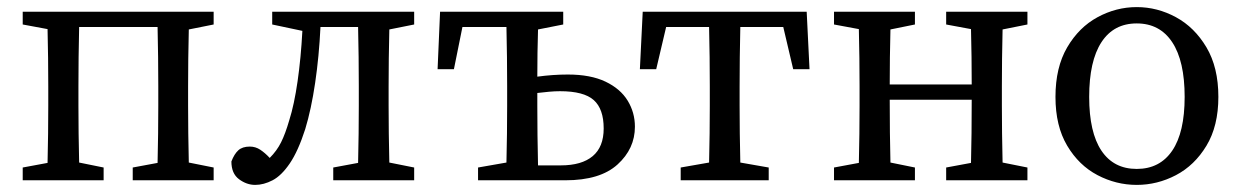

<svg xmlns="http://www.w3.org/2000/svg" viewBox="-20 -508 3498 541"><path d="M44 0V-36L114 -49Q115 -87 115.5 -131.5Q116 -176 116 -210V-265Q116 -299 115.5 -344Q115 -389 114 -426L44 -439V-475H582V-439L512 -425Q511 -388 510.5 -343.5Q510 -299 510 -265V-210Q510 -176 510.5 -132Q511 -88 512 -50L582 -36V0H354V-36L424 -49Q425 -87 425.5 -131.5Q426 -176 426 -210V-265Q426 -300 425.5 -347Q425 -394 424 -432H203Q202 -394 201.5 -347Q201 -300 201 -265V-210Q201 -176 201.5 -132Q202 -88 203 -50L272 -36V0Z M699 13Q675 13 653.5 -3Q632 -19 632 -53Q640 -74 651.5 -84.5Q663 -95 684 -95Q700 -95 713.5 -86Q727 -77 740 -63Q760 -83 772 -107Q784 -131 795 -169Q809 -213 818.5 -279Q828 -345 832 -421L747 -439V-475H1147V-439L1077 -425Q1076 -388 1075.5 -343.5Q1075 -299 1075 -265V-210Q1075 -176 1075.5 -132Q1076 -88 1077 -50L1147 -36V0H919V-36L989 -49Q990 -87 990.5 -131.5Q991 -176 991 -210V-265Q991 -300 990.5 -347Q990 -394 989 -432H883Q879 -349 868 -274.5Q857 -200 840 -144Q820 -82 796.5 -47.5Q773 -13 748 0Q723 13 699 13Z M1494 -210Q1494 -174 1494.5 -127Q1495 -80 1496 -42H1560Q1619 -42 1650 -68Q1681 -94 1681 -146Q1681 -201 1653 -226Q1625 -251 1558 -251Q1543 -251 1527 -249.5Q1511 -248 1494 -246ZM1213 -313 1220 -475H1567V-439L1496 -425Q1495 -394 1494.5 -359Q1494 -324 1494 -292Q1538 -298 1580 -298Q1644 -298 1686 -278Q1728 -258 1748.5 -224.5Q1769 -191 1769 -151Q1769 -89 1720 -44.5Q1671 0 1573 0H1327V-36L1407 -50Q1408 -87 1408.5 -131.5Q1409 -176 1409 -210V-265Q1409 -300 1408.5 -347Q1408 -394 1407 -432H1283L1259 -313Z M1783 -313 1791 -475H2253L2261 -313H2215L2187 -432H2066Q2065 -394 2064.5 -347Q2064 -300 2064 -265V-210Q2064 -176 2064.5 -132Q2065 -88 2066 -50L2146 -36V0H1898V-36L1978 -50Q1979 -88 1979.5 -132Q1980 -176 1980 -210V-265Q1980 -300 1979.5 -347Q1979 -394 1978 -432H1857L1829 -313Z M2646 -439V-475H2875V-439L2805 -425Q2804 -388 2803.5 -343.5Q2803 -299 2803 -265V-210Q2803 -176 2803.5 -132Q2804 -88 2805 -50L2875 -36V0H2646V-36L2716 -49Q2717 -86 2717.5 -133.5Q2718 -181 2718 -227H2487Q2487 -181 2487.5 -134Q2488 -87 2489 -50L2558 -36V0H2330V-36L2400 -49Q2401 -87 2401.5 -131.5Q2402 -176 2402 -210V-265Q2402 -299 2401.5 -344Q2401 -389 2400 -426L2330 -439V-475H2558V-439L2489 -425Q2488 -389 2487.5 -346.5Q2487 -304 2487 -270H2718Q2718 -305 2717.5 -347.5Q2717 -390 2716 -426Z M3183 13Q3125 13 3072.5 -14.5Q3020 -42 2987 -97.5Q2954 -153 2954 -235Q2954 -318 2987 -374.5Q3020 -431 3072.5 -459.5Q3125 -488 3183 -488Q3241 -488 3293.5 -459.5Q3346 -431 3379.5 -374.5Q3413 -318 3413 -235Q3413 -153 3379.5 -97.5Q3346 -42 3293.5 -14.5Q3241 13 3183 13ZM3183 -32Q3248 -32 3283 -83.5Q3318 -135 3318 -235Q3318 -336 3283 -389Q3248 -442 3183 -442Q3118 -442 3083.5 -389Q3049 -336 3049 -235Q3049 -135 3083.5 -83.5Q3118 -32 3183 -32Z"/></svg>

Font: Source Serif 4
Style: Regular
Weight: 400
Designer: Frank Grießhammer
Foundry: Adobe
Version: Version 4.005;hotconv 1.1.0;makeotfexe 2.6.0